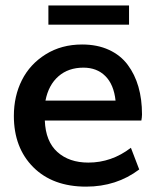

<svg xmlns="http://www.w3.org/2000/svg" viewBox="-20 -678 620 709"><path d="M158.7 -586.9V-657.7H456.5V-586.9ZM147.9 -306.6H406.7Q400.4 -365.7 369.1 -397Q337.9 -428.2 288.1 -428.2Q232.4 -428.2 195.8 -396.2Q159.2 -364.3 147.9 -306.6ZM297.9 11.2Q174.8 11.2 103 -60.5Q31.2 -132.3 31.2 -250Q31.2 -323.2 61 -382.3Q90.8 -441.4 148.9 -477.5Q207 -513.7 283.2 -513.7Q339.4 -513.7 382.3 -493.9Q425.3 -474.1 451.7 -438.5Q478 -403.3 491.2 -357.4Q504.4 -311.5 504.4 -255.4Q504.4 -250 503.7 -244.6Q502.9 -239.3 502 -232.9H145.5Q148.4 -155.8 191.9 -116.7Q235.4 -77.6 306.2 -77.6Q392.1 -77.6 463.4 -132.3L494.1 -52.2Q410.2 11.2 297.9 11.2Z"/></svg>

Font: Ride Light
Style: Bold
Weight: 600
Version: Version 3.000